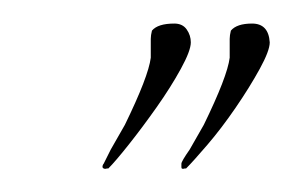

<svg xmlns="http://www.w3.org/2000/svg" viewBox="-20 -616 249 163"><path d="M71 -473Q68 -472 67 -474Q67 -476 68 -477L74 -489L86 -510Q106 -551 108 -567V-578Q108 -580 108 -583Q108 -586 109 -590Q114 -596 128 -596Q135 -596 138.5 -591Q142 -586 142 -580Q142 -573 133.5 -557.5Q125 -542 113 -525Q101 -508 89.5 -493.5Q78 -479 72 -473ZM137 -473Q134 -472 134 -474V-477Q134 -479 141 -489L153 -510Q173 -551 175 -567V-578Q175 -580 175 -583Q175 -586 176 -590Q181 -596 194 -596Q208 -596 209 -580Q209 -573 200.5 -557.5Q192 -542 180 -524.5Q168 -507 156 -493Q144 -479 138 -473Z"/></svg>

Font: Allison
Style: Regular
Weight: 400
Designer: Robert E. Leuschke
Foundry: Robert E. Leuschke
Version: Version 1.010; ttfautohint (v1.8.3)